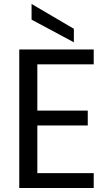

<svg xmlns="http://www.w3.org/2000/svg" viewBox="-20 -947 553 967"><path d="M77 0H452V-75H168V-315H422V-390H168V-623H452V-698H77ZM139 -848 352 -734V-802L139 -927Z"/></svg>

Font: Poppins
Style: Regular
Weight: 400
Designer: Ninad Kale (Devanagari), Jonny Pinhorn (Latin)
Foundry: Indian Type Foundry
Version: 4.004